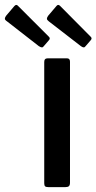

<svg xmlns="http://www.w3.org/2000/svg" viewBox="-112 -770 397 790"><path d="M176 -19Q176 -8 171.5 -4Q167 0 156 0H88Q77 0 73.5 -3.5Q70 -7 70 -16V-515Q70 -530 84 -530H164Q176 -530 176 -516ZM-53 -745Q-45 -754 -38 -746L89 -619Q97 -612 88 -603L69 -581Q65 -575 60.5 -575Q56 -575 48 -580L-83 -682Q-92 -688 -92 -693Q-92 -698 -87 -705ZM120 -745Q127 -754 135 -746L261 -619Q269 -612 260 -603L241 -581Q237 -575 232.5 -575Q228 -575 221 -580L89 -682Q81 -688 81 -693Q81 -698 86 -705Z"/></svg>

Font: Libre Franklin Medium
Style: Regular
Weight: 500
Designer: Pablo Impallari, Rodrigo Fuenzalida, Nhung Nguyen
Foundry: Impallari Type
Version: Version 3.000